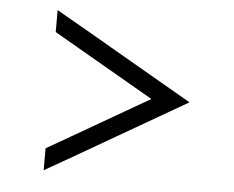

<svg xmlns="http://www.w3.org/2000/svg" viewBox="-42 -539 735 602"><g transform="rotate(5 325.0 -238.0)"><path d="M553 -238Q443 -301 334 -364.5Q225 -428 116 -490V-421Q195 -375 274.5 -329.5Q354 -284 433 -238Q354 -192 274.5 -146.5Q195 -101 116 -55V14Q225 -48 334 -111.5Q443 -175 553 -238Z"/></g></svg>

Font: Josefin Slab Thin Medium
Style: Regular
Weight: 500
Version: Version 2.000